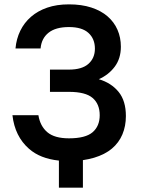

<svg xmlns="http://www.w3.org/2000/svg" viewBox="-20 -730 645 880"><path d="M250 6Q164 -3 113 -48Q48 -105 37 -202H156Q164 -152 197 -124Q230 -96 296 -96Q372 -96 404.5 -124Q437 -152 437 -202Q437 -253 404.5 -281Q372 -309 296 -309H209V-411H296Q356 -411 385.5 -437.5Q415 -464 415 -507Q415 -552 385.5 -579Q356 -606 296 -606Q235 -606 202.5 -580Q170 -554 166 -508H51Q55 -552 73 -589Q91 -626 122 -653Q153 -680 196.5 -695Q240 -710 296 -710Q354 -710 398.5 -695.5Q443 -681 473 -655Q503 -629 518.5 -593.5Q534 -558 534 -516Q534 -462 506 -424.5Q478 -387 433 -367Q490 -350 523.5 -309Q557 -268 557 -198Q557 -152 541 -114Q525 -76 493 -49Q461 -22 411 -7Q387 0 360 4V130H250Z"/></svg>

Font: Golos UI Medium
Style: Regular
Weight: 500
Designer: A.Korolkova, Vitaly Kuzmin
Foundry: ParaType Ltd
Version: Version 2.000